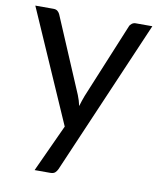

<svg xmlns="http://www.w3.org/2000/svg" viewBox="-78 -568 668 803"><g transform="rotate(10 256.0 -167.0)"><path d="M221.5 149.5Q217 159.5 210.2 165.5Q203.5 171.5 189.5 171.5H123.5L216 -29.5L7 -506.5H84Q95.5 -506.5 102 -500.8Q108.5 -495 111.5 -488L247 -169Q251.5 -158 254.8 -147Q258 -136 260.5 -124.5Q264 -136 267.5 -147Q271 -158 275.5 -169.5L407 -488Q410 -496 417.2 -501.2Q424.5 -506.5 433 -506.5H504Z"/></g></svg>

Font: LatoCHI
Style: Regular
Weight: 400
Designer: Lukasz Dziedzic
Foundry: tyPoland Lukasz Dziedzic
Version: Version 1.104